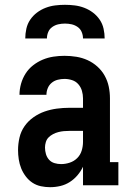

<svg xmlns="http://www.w3.org/2000/svg" viewBox="-20 -770 540 798"><path d="M188 8Q169 8 150 4Q131 0 115 -10.5Q99 -21 87 -37Q75 -53 68 -70.5Q61 -88 58 -107.5Q55 -127 55 -146Q55 -172 61 -198Q67 -224 82 -245.5Q97 -267 119 -282.5Q141 -298 165.5 -306.5Q190 -315 216 -318.5Q242 -322 269 -322H325V-361Q325 -377 320.5 -392.5Q316 -408 305.5 -420Q295 -432 279.5 -437Q264 -442 248 -442Q234 -442 220 -438.5Q206 -435 195 -426Q184 -417 178.5 -403.5Q173 -390 173 -376H61Q61 -399 67.5 -422Q74 -445 86.5 -464.5Q99 -484 117.5 -498.5Q136 -513 157.5 -522Q179 -531 202 -534.5Q225 -538 248 -538Q273 -538 297.5 -534Q322 -530 344 -520Q366 -510 384.5 -493.5Q403 -477 415 -455.5Q427 -434 432 -410Q437 -386 437 -361V-96H472V0H325V-77Q316 -58 302 -41.5Q288 -25 270 -13.5Q252 -2 231 3Q210 8 188 8ZM234 -88Q252 -88 270 -94Q288 -100 301 -113Q314 -126 319.5 -144Q325 -162 325 -180V-226H269Q257 -226 245.5 -225Q234 -224 222.5 -221Q211 -218 200.5 -212.5Q190 -207 182 -199Q174 -191 170.5 -179.5Q167 -168 167 -157Q167 -143 171 -129.5Q175 -116 184 -106Q193 -96 206.5 -92Q220 -88 234 -88ZM85 -610Q85 -630 89.5 -650.5Q94 -671 105.5 -688Q117 -705 133.5 -717.5Q150 -730 169.5 -737.5Q189 -745 209.5 -747.5Q230 -750 250 -750Q270 -750 290.5 -747.5Q311 -745 330.5 -737.5Q350 -730 366.5 -717.5Q383 -705 394.5 -688Q406 -671 410.5 -650.5Q415 -630 415 -610H325Q325 -624 319.5 -637Q314 -650 302.5 -658Q291 -666 277.5 -669Q264 -672 250 -672Q236 -672 222.5 -669Q209 -666 197.5 -658Q186 -650 180.5 -637Q175 -624 175 -610Z"/></svg>

Font: Iosevka Slab
Style: Bold
Weight: 700
Monospace: yes
Designer: Belleve Invis
Foundry: Belleve Invis
Version: Version 11.1.1; ttfautohint (v1.8.3)